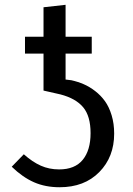

<svg xmlns="http://www.w3.org/2000/svg" viewBox="-20 -768 552 799"><path d="M276.9 -434.1Q303.7 -428.2 328.1 -417.7Q352.5 -407.2 376.2 -388.9Q399.9 -370.6 417 -346.7Q434.1 -322.8 444.6 -288.1Q455.1 -253.4 455.1 -211.9Q455.1 -114.7 393.1 -51.8Q331.1 11.2 228 11.2Q168.9 11.2 121.6 -9.5Q74.2 -30.3 28.8 -74.2L79.1 -126Q114.7 -94.2 149.7 -78.6Q184.6 -63 226.1 -63Q291.5 -63 324.2 -102.8Q356.9 -142.6 356.9 -213.9Q356.9 -284.7 326.2 -321.5Q295.4 -358.4 231.9 -375L161.1 -391.1V-544.9H84V-615.2H161.1V-737.8L252.9 -748V-615.2H361.8V-544.9H252.9V-437Z"/></svg>

Font: FiraGO
Style: Regular
Weight: 400
Designer: bBox Type
Foundry: bBox Type GmbH
Version: Version 1.001;PS 001.001;hotconv 1.0.88;makeotf.lib2.5.64775